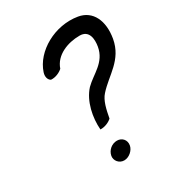

<svg xmlns="http://www.w3.org/2000/svg" viewBox="-164 -726 791 867"><g transform="rotate(-30 232.0 -293.0)"><path d="M113 -485C106 -464 112 -446 125 -439C149 -437 173 -449 186 -461C206 -521 274 -547 336 -547C386 -547 389 -499 383 -463C370 -387 304 -366 261 -323C216 -274 201 -196 206 -133C230 -132 253 -143 266 -155C274 -198 283 -240 306 -265C361 -327 442 -358 460 -459C475 -546 444 -613 373 -625C260 -644 143 -577 113 -485ZM189 -5C185 18 203 42 230 42C256 42 281 19 285 -4C290 -31 271 -52 245 -52C218 -52 194 -32 189 -5Z"/></g></svg>

Font: Snowfall
Style: Obl
Weight: 400
Designer: Jasper
Foundry: Cannot Into Space Fonts
Version: Version 0.9